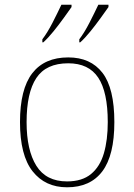

<svg xmlns="http://www.w3.org/2000/svg" viewBox="-20 -786 571 816"><path d="M265 10Q172 10 118.5 -58Q65 -126 65 -267Q65 -407 117 -474.5Q169 -542 270 -542Q365 -542 415.5 -476.5Q466 -411 466 -267Q466 -126 415 -58Q364 10 265 10ZM265 -15Q329 -15 367 -46.5Q405 -78 421.5 -134.5Q438 -191 438 -267Q438 -395 397.5 -456Q357 -517 270 -517Q176 -517 134.5 -454.5Q93 -392 93 -267Q93 -148 134.5 -81.5Q176 -15 265 -15ZM317 -619Q339 -648 360.5 -690Q382 -732 398 -766H441V-756Q429 -739 408.5 -710.5Q388 -682 365 -653.5Q342 -625 321 -606H317ZM160 -619Q182 -648 203.5 -690Q225 -732 241 -766H284V-756Q272 -739 251.5 -710.5Q231 -682 208 -653.5Q185 -625 164 -606H160Z"/></svg>

Font: Noto Serif Bengali Thin
Style: Regular
Weight: 250
Version: Version 2.003